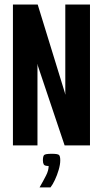

<svg xmlns="http://www.w3.org/2000/svg" viewBox="-20 -640 453 845"><path d="M36.9 0V-620H145.9L265.7 -230.9L266.4 -225.3L267.4 -224.6V-620H376V0H264.4L146.6 -350.6L145.6 -357.6H144.9V0ZM154.2 184.7Q171.5 154.5 182.8 132.2Q194.1 109.9 194.1 90.5Q176.5 90.5 172.7 83.9Q168.8 77.2 168.8 66Q168.8 48.7 173.8 42.7Q178.8 36.8 208.3 36.8Q235.2 36.8 240.2 42.6Q245.2 48.4 245.2 65.6Q245.2 83.9 238.3 107.4Q231.5 130.8 221.7 151.6Q211.9 172.4 202.3 184.7Z"/></svg>

Font: Smooch Sans Thin
Style: Regular
Weight: 100
Designer: Robert E. Leuschke
Foundry: Robert E. Leuschke
Version: Version 1.010